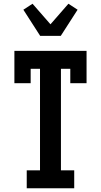

<svg xmlns="http://www.w3.org/2000/svg" viewBox="-20 -1007 540 1027"><path d="M123 0V-96H194V-639H144V-562H57V-735H443V-562H356V-639H306V-96H377V0ZM195 -815 105 -955 154 -987 250 -877 346 -987 395 -955 305 -815Z"/></svg>

Font: Iosevka Curly Slab
Style: Bold
Weight: 700
Monospace: yes
Designer: Belleve Invis
Foundry: Belleve Invis
Version: Version 22.1.2; ttfautohint (v1.8.4)